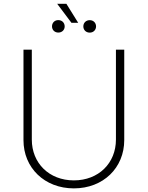

<svg xmlns="http://www.w3.org/2000/svg" viewBox="-20 -992 787 1023"><path d="M597.7 -727.3V-248.2C597.7 -122.9 505.3 -30.9 373.6 -30.9C241.8 -30.9 149.5 -122.9 149.5 -248.2V-727.3H105.1V-245.7C104.8 -98 217.3 11.7 373.6 11.7C530.2 11.7 642 -97.7 642 -245.7V-727.3ZM333.8 -971.6H284.8L360.8 -870.4H396.7ZM424 -851.2C424 -833.1 437.5 -818.2 458.1 -818.2C478.7 -818.2 491.8 -833.5 491.8 -851.2C491.8 -869.7 478.3 -884.6 458.1 -884.6C437.5 -884.6 424 -869.7 424 -851.2ZM257.1 -851.6C257.1 -833.5 269.9 -818.5 290.8 -818.5C311.1 -818.5 324.6 -833.1 324.6 -851.2C324.6 -870 311.1 -884.9 290.5 -884.9C270.6 -884.9 257.1 -870 257.1 -851.6Z"/></svg>

Font: Karasuma Gothic
Style: Thin
Weight: 200
Designer: Rasmus Andersson / Ryoko Ishizuka
Foundry: rsms
Version: Version 1.00